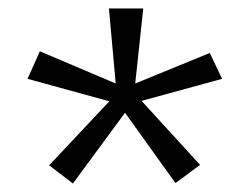

<svg xmlns="http://www.w3.org/2000/svg" viewBox="-20 -556 590 453"><path d="M152 -123 96 -166 238 -317 45 -370 74 -435 253 -359 237 -536H318L299 -359L475 -431L504 -370L314 -318L452 -167L394 -124L275 -290Z"/></svg>

Font: Inconsolata SemiExpanded
Style: Regular
Weight: 400
Width: 6
Monospace: yes
Designer: Raph Levien, Cyreal, Brenton Simpson
Foundry: Raph Levien, Cyreal, Google
Version: Version 3.000; ttfautohint (v1.8.2.53-6de2)